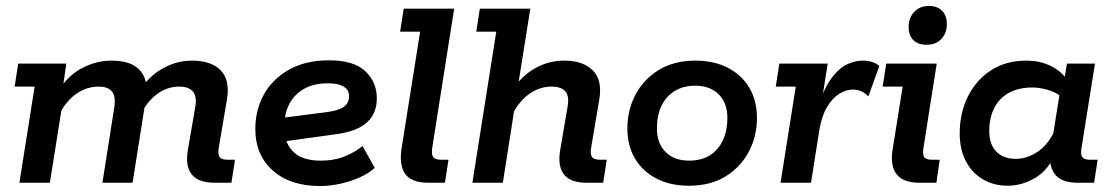

<svg xmlns="http://www.w3.org/2000/svg" viewBox="-20 -612 3731 643"><path d="M45 0 96 -322H29L41 -399H202L185 -279L177 -309Q207 -359 255 -384Q303 -409 353 -409Q410 -409 439 -385.5Q468 -362 470 -322L447 -309Q481 -359 527 -384Q573 -409 623 -409Q687 -409 719 -376.5Q751 -344 740 -279L713 -119Q709 -97 715 -87Q721 -77 743 -77H767L755 0H699Q644 0 622 -28Q600 -56 609 -109L634 -254Q640 -289 626 -305.5Q612 -322 580 -322Q540 -322 505.5 -296.5Q471 -271 446 -220L469 -284L424 0H323L363 -254Q368 -289 355 -305.5Q342 -322 310 -322Q271 -322 236.5 -298.5Q202 -275 178 -228L192 -283L147 0Z M1051 11Q952 11 893.5 -41Q835 -93 835 -180Q835 -243 863.5 -295Q892 -347 947.5 -378.5Q1003 -410 1082 -410Q1165 -410 1203.5 -373.5Q1242 -337 1242 -283Q1242 -233 1210 -203Q1178 -173 1109 -163L892 -133V-213L1070 -236Q1112 -241 1130.5 -253.5Q1149 -266 1149 -290Q1149 -311 1131 -322Q1113 -333 1078 -333Q1030 -333 997.5 -314Q965 -295 949 -264Q933 -233 933 -196V-180Q933 -131 963.5 -102.5Q994 -74 1054 -74Q1100 -74 1136 -89Q1172 -104 1194 -123L1235 -50Q1216 -32 1186 -18.5Q1156 -5 1121 3Q1086 11 1051 11Z M1414 0Q1359 0 1337.5 -29Q1316 -58 1325 -116L1387 -506H1320L1332 -583H1501L1428 -120Q1424 -97 1430 -87Q1436 -77 1458 -77H1482L1470 0Z M1562 0 1642 -506H1575L1587 -583H1756L1712 -307L1694 -309Q1728 -359 1773 -384Q1818 -409 1870 -409Q1932 -409 1965 -376.5Q1998 -344 1987 -279L1960 -119Q1956 -97 1962 -87Q1968 -77 1990 -77H2012L2000 0H1945Q1890 0 1868.5 -28Q1847 -56 1856 -109L1881 -256Q1887 -291 1873 -306.5Q1859 -322 1827 -322Q1788 -322 1754 -298.5Q1720 -275 1695 -228L1709 -287L1664 0Z M2287 10Q2225 10 2178.5 -14Q2132 -38 2106.5 -81Q2081 -124 2081 -182Q2081 -243 2108 -294.5Q2135 -346 2186 -377.5Q2237 -409 2309 -409Q2371 -409 2417.5 -385Q2464 -361 2489.5 -318Q2515 -275 2515 -217Q2515 -156 2488 -104.5Q2461 -53 2410.5 -21.5Q2360 10 2287 10ZM2288 -74Q2329 -74 2357.5 -92Q2386 -110 2401 -142.5Q2416 -175 2416 -217Q2416 -267 2387 -296Q2358 -325 2308 -325Q2268 -325 2239 -307Q2210 -289 2195 -257Q2180 -225 2180 -182Q2180 -132 2209 -103Q2238 -74 2288 -74Z M2594 0 2645 -322H2578L2590 -399H2752L2729 -254L2722 -264Q2744 -325 2769 -356Q2794 -387 2820 -398Q2846 -409 2868 -409Q2904 -409 2925 -391L2888 -289Q2877 -301 2864 -306.5Q2851 -312 2835 -312Q2814 -312 2791 -298Q2768 -284 2750 -254Q2732 -224 2724 -177L2696 0Z M3060 0Q3005 0 2983 -28Q2961 -56 2969 -109L3003 -322H2936L2948 -399H3117L3073 -119Q3069 -97 3074.5 -87Q3080 -77 3102 -77H3127L3116 0ZM3083 -462Q3054 -462 3038.5 -478Q3023 -494 3023 -522Q3023 -552 3041.5 -572Q3060 -592 3091 -592Q3120 -592 3135.5 -575.5Q3151 -559 3151 -531Q3151 -501 3132.5 -481.5Q3114 -462 3083 -462Z M3355 10Q3308 10 3271.5 -11.5Q3235 -33 3214.5 -72.5Q3194 -112 3194 -165Q3194 -233 3221 -288Q3248 -343 3298 -376Q3348 -409 3418 -409Q3459 -409 3494 -393.5Q3529 -378 3553 -347L3543 -336L3553 -399H3647L3602 -117Q3598 -94 3605 -85.5Q3612 -77 3631 -77H3656L3644 0H3589Q3534 0 3512.5 -29Q3491 -58 3498 -103L3501 -123L3513 -99Q3493 -44 3448 -17Q3403 10 3355 10ZM3382 -80Q3420 -80 3456 -104.5Q3492 -129 3514 -179L3504 -144L3531 -312L3532 -290Q3514 -304 3487.5 -311.5Q3461 -319 3438 -319Q3392 -319 3359.5 -301.5Q3327 -284 3310 -251Q3293 -218 3293 -172Q3293 -129 3316.5 -104.5Q3340 -80 3382 -80Z"/></svg>

Font: Rokkitt SemiBold
Style: Italic
Weight: 600
Italic angle: -9°
Designer: Vernon Adams
Foundry: Vernon Adams
Version: Version 3.103